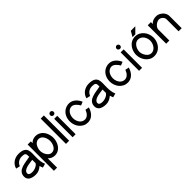

<svg xmlns="http://www.w3.org/2000/svg" viewBox="272 -2036 3598 3598"><g transform="rotate(-45 2071.0 -236.5)"><path d="M497.7 -13.7Q487.4 -37.1 481.1 -61.7Q474.9 -86.3 471.4 -111.2Q467.9 -136.1 466.7 -161Q465.6 -185.9 465.6 -210Q465.6 -225.2 465.9 -238.9Q466.3 -252.6 466.6 -265.9Q466.9 -279.2 467.3 -292.7Q467.7 -306.2 467.7 -320.7Q467.7 -345.5 465.1 -368.2Q462.5 -390.9 455.3 -410.4Q448.1 -429.9 434.8 -446Q421.5 -462.2 400.1 -473.6Q378.8 -485 348.2 -491.3Q317.6 -497.6 275.6 -497.6Q237.4 -497.6 200.8 -486.3Q164.2 -475.1 134 -453.7Q103.8 -432.3 82.1 -401.7Q60.4 -371.2 51.6 -332.5L131.2 -314.9Q140.7 -340 156 -359.6Q171.3 -379.2 191.2 -392.4Q211.1 -405.6 234.7 -412.5Q258.3 -419.4 284.2 -419.4Q316.5 -419.4 335.9 -415.5Q355.3 -411.6 365.7 -400.3Q376 -389 378.9 -369Q381.8 -348.9 380.7 -316.9Q358.5 -311.3 332.3 -307.1Q306.2 -303 278.7 -298.2Q251.2 -293.3 223.4 -287.4Q195.6 -281.4 170 -272.5Q144.5 -263.7 122.5 -251.1Q100.5 -238.5 84 -220.3Q67.6 -202.1 58.2 -178Q48.8 -153.9 48.8 -121.7Q48.8 -95.9 56.6 -76.2Q64.3 -56.4 77.9 -41.9Q91.4 -27.3 109.3 -17.6Q127.1 -7.9 147.6 -2Q168.1 3.9 189.9 6.4Q211.7 8.9 232.7 8.9Q257.2 8.9 278.8 4.5Q300.4 0 320.4 -8.7Q340.5 -17.3 358.9 -29.7Q377.3 -42.1 395.6 -57.6Q401 -41 406.7 -24.4Q412.5 -7.8 418.9 7.9ZM381.2 -148.2Q376.3 -138.5 367.4 -128.9Q358.4 -119.3 346.5 -110.9Q334.6 -102.5 320.5 -95.4Q306.4 -88.3 290.5 -83.1Q274.7 -77.9 257.8 -74.9Q240.8 -71.9 223.9 -71.9Q213.3 -71.9 202.3 -72.9Q191.3 -74 181.2 -76.1Q171 -78.2 162.3 -82.1Q153.6 -85.9 147.2 -91.4Q140.7 -96.9 137 -104.5Q133.3 -112.1 133.3 -121.7Q133.3 -140.1 141.1 -154.4Q148.9 -168.7 162.4 -179.5Q175.9 -190.3 193.7 -198.1Q211.5 -205.9 231.4 -211.4Q251.3 -216.9 272.4 -220.6Q293.5 -224.4 313.3 -227.1Q333.1 -229.7 350.5 -231.9Q367.8 -234 380.7 -236.2Z M606.2 196.8V-50.7Q618.4 -36 634.8 -24.7Q651.2 -13.4 669.2 -6Q687.1 1.5 705.6 5.2Q724 8.9 739.9 8.9Q773.9 8.9 803 -1.5Q832.2 -11.8 856 -30.1Q879.9 -48.3 898.1 -73.1Q916.3 -97.8 928.5 -126.6Q940.8 -155.4 947.3 -187Q953.7 -218.5 953.7 -249.9Q953.7 -281.6 947.3 -313Q940.8 -344.5 928.4 -373.4Q916 -402.2 897.6 -426.8Q879.3 -451.4 855.2 -469.6Q831.1 -487.8 801.5 -498.2Q772 -508.7 737.4 -508.7Q719.1 -508.7 700.7 -505.3Q682.3 -502 665.3 -495.1Q648.3 -488.2 633.4 -477.6Q618.4 -467 606.2 -452.8V-499.4H522.5V196.8ZM869 -249.9Q869 -230.7 865.5 -209.9Q862.1 -189.1 854.8 -169.2Q847.5 -149.3 836.7 -131.2Q825.9 -113.2 811.4 -99.7Q796.9 -86.2 778.3 -78.3Q759.6 -70.4 737.4 -70.4Q715.9 -70.4 697.5 -78.6Q679.1 -86.7 664.2 -100.6Q649.4 -114.6 637.9 -132.8Q626.3 -150.9 618.5 -171Q610.6 -191 606.7 -211.4Q602.8 -231.7 602.8 -249.9Q602.8 -268.7 606.6 -289.3Q610.5 -309.9 617.8 -329.9Q625.1 -349.9 636.4 -367.7Q647.7 -385.6 662.8 -399.2Q677.9 -412.7 696.5 -420.8Q715.2 -429 737.4 -429Q760 -429 778.4 -421Q796.8 -413.1 811.3 -399.5Q825.9 -386 836.7 -368.2Q847.5 -350.3 854.8 -330.4Q862.1 -310.4 865.5 -289.7Q869 -269 869 -249.9Z M1122.8 -669.9H1039.1V0H1122.8Z M1294.7 -488.3H1215.1V0H1294.7ZM1301 -587.8Q1301 -597.4 1297.4 -606Q1293.8 -614.5 1287.6 -621.2Q1281.3 -627.8 1273 -631.5Q1264.7 -635.3 1255 -635.3Q1245.2 -635.3 1236.9 -631.5Q1228.6 -627.7 1222.2 -621.1Q1215.7 -614.5 1212.1 -606Q1208.5 -597.4 1208.5 -587.8Q1208.5 -578.4 1212.3 -570.2Q1216.1 -562 1222.4 -556Q1228.6 -549.9 1237.2 -546.5Q1245.7 -543.1 1254.9 -543.1Q1264.6 -543.1 1273 -546.5Q1281.3 -549.8 1287.6 -555.9Q1293.8 -562 1297.4 -570.2Q1301 -578.4 1301 -587.8Z M1749.4 -194.5Q1740.7 -169.3 1727.7 -146.8Q1714.6 -124.3 1697.6 -107.4Q1680.7 -90.5 1659.7 -80.6Q1638.8 -70.7 1614.4 -70.7Q1591.1 -70.7 1571.5 -78Q1551.9 -85.3 1535.9 -98Q1520 -110.7 1507.8 -128Q1495.5 -145.3 1487.4 -164.8Q1479.4 -184.3 1475.3 -205.2Q1471.2 -226.1 1471.2 -246.3Q1471.2 -276.9 1479.6 -308Q1487.9 -339.2 1505 -364.6Q1522.1 -390 1548.2 -406.2Q1574.3 -422.5 1609.5 -422.9Q1630.2 -422.9 1650.4 -412.9Q1670.5 -403 1688.4 -386.8Q1706.3 -370.7 1721.7 -350.5Q1737.1 -330.2 1748.4 -309.4L1818.8 -337.6Q1803.8 -371.8 1783.3 -400.9Q1762.8 -430.1 1737 -451.6Q1711.2 -473.1 1680.2 -485.4Q1649.3 -497.6 1613.9 -497.6Q1580.7 -497.6 1550.9 -488.8Q1521.1 -480.1 1495.8 -464.2Q1470.6 -448.2 1450.3 -425.8Q1429.9 -403.3 1415.9 -375.4Q1401.9 -347.5 1394.3 -314.9Q1386.7 -282.2 1386.7 -246.3Q1386.7 -196.8 1403.3 -150.6Q1419.8 -104.5 1449.9 -69.1Q1480 -33.7 1522 -12.4Q1564.1 8.9 1615.1 8.9Q1652.5 8.9 1685.1 -3.8Q1717.7 -16.5 1744.4 -40.6Q1771.2 -64.7 1791.9 -99.9Q1812.5 -135 1825.9 -180.2Z M2360.5 -13.7Q2350.2 -37.1 2343.9 -61.7Q2337.6 -86.3 2334.2 -111.2Q2330.7 -136.1 2329.5 -161Q2328.4 -185.9 2328.4 -210Q2328.4 -225.2 2328.7 -238.9Q2329.1 -252.6 2329.4 -265.9Q2329.7 -279.2 2330.1 -292.7Q2330.4 -306.2 2330.4 -320.7Q2330.4 -345.5 2327.9 -368.2Q2325.3 -390.9 2318.1 -410.4Q2310.9 -429.9 2297.6 -446Q2284.3 -462.2 2262.9 -473.6Q2241.6 -485 2211 -491.3Q2180.4 -497.6 2138.4 -497.6Q2100.2 -497.6 2063.6 -486.3Q2027 -475.1 1996.8 -453.7Q1966.6 -432.3 1944.9 -401.7Q1923.2 -371.2 1914.4 -332.5L1994 -314.9Q2003.5 -340 2018.8 -359.6Q2034.1 -379.2 2054 -392.4Q2073.9 -405.6 2097.5 -412.5Q2121.1 -419.4 2147 -419.4Q2179.3 -419.4 2198.7 -415.5Q2218.1 -411.6 2228.5 -400.3Q2238.8 -389 2241.7 -369Q2244.6 -348.9 2243.5 -316.9Q2221.3 -311.3 2195.1 -307.1Q2168.9 -303 2141.5 -298.2Q2114 -293.3 2086.2 -287.4Q2058.3 -281.4 2032.8 -272.5Q2007.3 -263.7 1985.3 -251.1Q1963.3 -238.5 1946.8 -220.3Q1930.4 -202.1 1921 -178Q1911.6 -153.9 1911.6 -121.7Q1911.6 -95.9 1919.4 -76.2Q1927.1 -56.4 1940.7 -41.9Q1954.2 -27.3 1972 -17.6Q1989.9 -7.9 2010.4 -2Q2030.9 3.9 2052.7 6.4Q2074.5 8.9 2095.5 8.9Q2120 8.9 2141.6 4.5Q2163.2 0 2183.2 -8.7Q2203.2 -17.3 2221.7 -29.7Q2240.1 -42.1 2258.4 -57.6Q2263.8 -41 2269.5 -24.4Q2275.3 -7.8 2281.7 7.9ZM2244 -148.2Q2239.1 -138.5 2230.2 -128.9Q2221.2 -119.3 2209.3 -110.9Q2197.4 -102.5 2183.3 -95.4Q2169.2 -88.3 2153.3 -83.1Q2137.5 -77.9 2120.5 -74.9Q2103.6 -71.9 2086.7 -71.9Q2076 -71.9 2065.1 -72.9Q2054.1 -74 2043.9 -76.1Q2033.8 -78.2 2025.1 -82.1Q2016.4 -85.9 2009.9 -91.4Q2003.5 -96.9 1999.8 -104.5Q1996.1 -112.1 1996.1 -121.7Q1996.1 -140.1 2003.9 -154.4Q2011.7 -168.7 2025.2 -179.5Q2038.7 -190.3 2056.5 -198.1Q2074.3 -205.9 2094.2 -211.4Q2114.1 -216.9 2135.2 -220.6Q2156.2 -224.4 2176.1 -227.1Q2195.9 -229.7 2213.3 -231.9Q2230.6 -234 2243.5 -236.2Z M2807 -194.5Q2798.3 -169.3 2785.3 -146.8Q2772.2 -124.3 2755.2 -107.4Q2738.3 -90.5 2717.3 -80.6Q2696.4 -70.7 2672 -70.7Q2648.7 -70.7 2629.1 -78Q2609.5 -85.3 2593.6 -98Q2577.6 -110.7 2565.4 -128Q2553.1 -145.3 2545 -164.8Q2537 -184.3 2532.9 -205.2Q2528.8 -226.1 2528.8 -246.3Q2528.8 -276.9 2537.2 -308Q2545.5 -339.2 2562.6 -364.6Q2579.7 -390 2605.8 -406.2Q2632 -422.5 2667.1 -422.9Q2687.9 -422.9 2708 -412.9Q2728.1 -403 2746 -386.8Q2763.9 -370.7 2779.3 -350.5Q2794.7 -330.2 2806 -309.4L2876.5 -337.6Q2861.5 -371.8 2840.9 -400.9Q2820.4 -430.1 2794.6 -451.6Q2768.8 -473.1 2737.9 -485.4Q2706.9 -497.6 2671.5 -497.6Q2638.3 -497.6 2608.5 -488.8Q2578.7 -480.1 2553.5 -464.2Q2528.2 -448.2 2507.9 -425.8Q2487.5 -403.3 2473.5 -375.4Q2459.5 -347.5 2451.9 -314.9Q2444.3 -282.2 2444.3 -246.3Q2444.3 -196.8 2460.9 -150.6Q2477.4 -104.5 2507.5 -69.1Q2537.6 -33.7 2579.7 -12.4Q2621.7 8.9 2672.7 8.9Q2710.1 8.9 2742.7 -3.8Q2775.3 -16.5 2802.1 -40.6Q2828.9 -64.7 2849.5 -99.9Q2870.1 -135 2883.5 -180.2Z M3055.4 -488.3H2975.8V0H3055.4ZM3061.8 -587.8Q3061.8 -597.4 3058.2 -606Q3054.6 -614.5 3048.3 -621.2Q3042.1 -627.8 3033.7 -631.5Q3025.4 -635.3 3015.7 -635.3Q3006 -635.3 2997.7 -631.5Q2989.4 -627.7 2982.9 -621.1Q2976.4 -614.5 2972.8 -606Q2969.2 -597.4 2969.2 -587.8Q2969.2 -578.4 2973 -570.2Q2976.8 -562 2983.1 -556Q2989.4 -549.9 2997.9 -546.5Q3006.4 -543.1 3015.6 -543.1Q3025.4 -543.1 3033.7 -546.5Q3042 -549.8 3048.3 -555.9Q3054.6 -562 3058.2 -570.2Q3061.8 -578.4 3061.8 -587.8Z M3608.6 -249Q3608.6 -295.9 3592.7 -342.3Q3576.7 -388.7 3546.7 -425.7Q3516.8 -462.7 3473.6 -485.6Q3430.3 -508.5 3375.5 -508.5Q3339.4 -508.5 3308.4 -498Q3277.4 -487.4 3252.1 -469Q3226.9 -450.6 3207.3 -425.7Q3187.7 -400.8 3174.5 -371.9Q3161.3 -343 3154.4 -311.6Q3147.5 -280.3 3147.5 -249Q3147.5 -203.1 3163.1 -157.2Q3178.8 -111.3 3208.4 -74.3Q3237.9 -37.4 3280.2 -14.2Q3322.4 8.9 3375.6 8.9Q3412.1 8.9 3443.5 -1.4Q3474.8 -11.8 3500.7 -29.9Q3526.6 -48.1 3546.6 -72.7Q3566.6 -97.3 3580.5 -126.2Q3594.5 -155 3601.6 -186.4Q3608.6 -217.8 3608.6 -249ZM3524.3 -248.9Q3524.3 -229 3519.6 -207.9Q3514.9 -186.9 3506 -166.8Q3497.1 -146.7 3484.3 -129.1Q3471.6 -111.5 3455 -98Q3438.4 -84.5 3418.4 -76.7Q3398.4 -69 3375.7 -69Q3353.8 -69 3334.7 -77Q3315.6 -85 3299.6 -98.6Q3283.6 -112.3 3271 -130.4Q3258.3 -148.5 3249.5 -168.6Q3240.6 -188.6 3235.9 -209.3Q3231.2 -230 3231.2 -249Q3231.2 -268.2 3235.5 -288.9Q3239.8 -309.7 3248.3 -329.6Q3256.7 -349.6 3269.2 -367.6Q3281.6 -385.5 3297.6 -399.2Q3313.6 -412.8 3333.2 -420.8Q3352.8 -428.8 3375.7 -428.8Q3412.1 -428.8 3439.9 -412.3Q3467.7 -395.8 3486.5 -370Q3505.3 -344.2 3514.8 -312.1Q3524.3 -280 3524.3 -248.9ZM3335.2 -532.7H3408.9L3515.9 -639.8H3396.9Z M3694.3 -488.3V0H3778V-295.8Q3778 -308 3783.4 -321.7Q3788.9 -335.4 3798.8 -349Q3808.7 -362.5 3822.1 -375.1Q3835.6 -387.7 3851.5 -397.2Q3867.4 -406.6 3885.1 -412.2Q3902.7 -417.8 3920.8 -417.8Q3940.4 -417.8 3958.8 -409.2Q3977.2 -400.6 3991.3 -386.5Q4005.5 -372.4 4014.1 -354.7Q4022.7 -337 4022.7 -318.6V0H4105.2V-321.9Q4105.2 -345.3 4098.2 -367.4Q4091.2 -389.4 4078.8 -409Q4066.4 -428.6 4049.1 -444.9Q4031.7 -461.2 4011.2 -472.9Q3990.7 -484.6 3967.7 -491.1Q3944.6 -497.6 3920.8 -497.6Q3899.2 -497.6 3879.5 -494.4Q3859.7 -491.2 3842 -484.3Q3824.2 -477.3 3808.3 -466.2Q3792.4 -455.2 3778 -439.2V-488.3Z"/></g></svg>

Font: SaysetthaMai Thin
Style: Regular
Weight: 100
Designer: John M. Durdin
Foundry: Lao Script for Windows
Version: Version 1.101